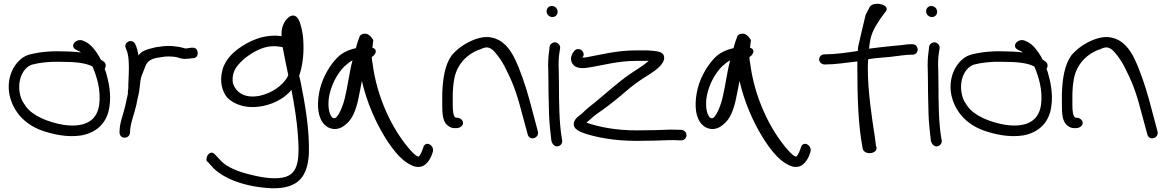

<svg xmlns="http://www.w3.org/2000/svg" viewBox="-20 -741 6220 1025"><path d="M73 -139C101 -100 146 -64 207 -43C260 -25 337 -6 414 -18C502 -34 556 -92 565 -178C574 -240 560 -306 546 -354L539 -373C546 -384 548 -401 534 -412L518 -423C515 -430 511 -436 507 -443C492 -469 468 -501 440 -516L427 -522C391 -542 347 -497 385 -476L401 -468C405 -467 407 -465 412 -461C380 -465 343 -467 305 -467C237 -469 177 -461 131 -448C85 -433 51 -388 36 -341C12 -262 37 -188 73 -139ZM151 -396C191 -407 247 -413 303 -411C378 -411 436 -406 474 -386C497 -332 519 -260 510 -185C500 -104 444 -58 322 -74C232 -89 152 -125 118 -173C107 -188 98 -202 92 -219C66 -296 96 -378 151 -396Z M667 -336C667 -319 665 -306 665 -290V-272C665 -262 661 -254 663 -242C656 -211 650 -177 641 -147C633 -117 621 -85 619 -53L618 -34C618 -21 627 -6 644 -6C661 -6 671 -16 674 -30V-31L675 -49C679 -93 699 -138 709 -186V-187C714 -217 724 -247 726 -277C728 -298 730 -320 736 -336C743 -355 750 -373 758 -392C770 -417 790 -429 829 -434L848 -437C869 -441 895 -440 917 -437C932 -435 950 -424 975 -427C983 -427 995 -428 1005 -430H1013C1048 -435 1040 -492 1006 -486H999C990 -484 983 -484 972 -482C970 -482 967 -483 963 -484L948 -488C941 -490 932 -491 925 -492L900 -495C866 -498 835 -492 812 -489L785 -482H784C775 -479 764 -477 754 -472C737 -465 728 -457 719 -445C716 -466 711 -487 702 -505C687 -539 636 -516 652 -483C655 -474 657 -471 660 -461C667 -437 668 -405 668 -373C668 -360 667 -347 667 -336Z M1090 124 1118 155C1176 214 1289 257 1428 264C1581 268 1621 194 1629 81C1633 -54 1607 -193 1584 -308L1581 -321C1580 -326 1578 -330 1577 -336C1593 -381 1602 -444 1600 -503C1600 -539 1594 -576 1587 -600C1583 -614 1572 -666 1537 -657C1533 -656 1529 -654 1525 -652C1496 -631 1480 -592 1483 -548C1385 -562 1302 -517 1254 -482C1211 -451 1178 -412 1166 -362C1153 -306 1164 -256 1193 -220C1231 -182 1298 -157 1388 -176C1452 -190 1504 -222 1536 -261C1550 -189 1565 -97 1570 -24C1578 81 1580 177 1510 201H1509V202C1458 219 1385 208 1328 194C1256 178 1191 152 1159 117L1130 86C1125 80 1119 74 1110 74C1096 74 1082 90 1082 112C1082 117 1085 121 1090 124ZM1223 -298C1218 -338 1229 -369 1252 -395C1279 -428 1323 -460 1371 -480C1411 -496 1446 -498 1489 -489C1497 -446 1509 -386 1519 -340L1513 -327C1484 -281 1432 -245 1368 -230C1284 -213 1239 -249 1223 -298Z M1738 -232C1750 -291 1781 -349 1819 -387C1835 -400 1846 -411 1862 -419C1845 -356 1837 -283 1821 -218C1812 -178 1784 -107 1764 -110C1761 -110 1758 -111 1753 -114C1733 -136 1729 -187 1738 -232ZM1968 -486C1969 -502 1972 -515 1973 -527C1963 -543 1945 -568 1918 -560C1909 -558 1905 -554 1901 -549C1896 -537 1885 -506 1880 -484C1827 -472 1796 -452 1770 -422C1731 -378 1695 -312 1683 -242C1672 -177 1676 -112 1713 -75C1740 -48 1785 -42 1821 -73C1863 -103 1880 -156 1892 -208C1898 -241 1906 -274 1912 -309C1925 -252 1943 -197 1966 -143C2001 -60 2056 37 2114 96C2141 123 2169 140 2191 147C2244 162 2269 121 2282 94L2290 72C2303 34 2248 3 2238 52L2230 72C2225 83 2220 91 2214 96H2213V94H2209L2208 93C2202 91 2189 81 2173 63C2071 -51 1991 -227 1969 -402C1966 -415 1965 -425 1965 -437C1981 -444 2002 -477 1968 -486Z M2403 -307C2413 -388 2465 -448 2538 -476H2540C2567 -488 2580 -493 2601 -481C2613 -474 2624 -461 2638 -443C2654 -422 2670 -396 2684 -366C2727 -280 2742 -230 2771 -120L2797 -24C2806 13 2858 -2 2852 -37L2826 -135C2797 -247 2781 -299 2747 -386C2725 -438 2698 -496 2645 -526C2594 -553 2550 -545 2503 -526C2456 -506 2419 -478 2391 -445C2355 -394 2344 -322 2341 -243V-180C2341 -141 2342 -94 2368 -73C2379 -63 2391 -57 2406 -57H2416C2436 -57 2452 -70 2452 -85C2452 -100 2436 -113 2416 -113H2412C2400 -121 2397 -148 2397 -180V-243C2398 -264 2399 -284 2403 -307Z M2929 -650C2945 -650 2957 -662 2957 -678C2957 -695 2943 -709 2926 -709C2909 -709 2898 -696 2898 -680C2898 -663 2913 -650 2929 -650ZM2923 8C2926 19 2930 29 2938 35C2959 51 2987 30 2981 6L2979 -4C2965 -86 2964 -200 2964 -295C2964 -320 2963 -343 2963 -365V-366C2961 -401 2962 -435 2967 -463L2970 -482C2972 -491 2968 -499 2964 -504C2947 -526 2917 -512 2914 -492V-491L2912 -471C2907 -440 2905 -404 2907 -364C2907 -342 2908 -320 2908 -295C2908 -270 2908 -244 2909 -216L2911 -132C2912 -93 2919 -23 2923 6Z M3438 -472H3376C3271 -472 3183 -448 3110 -435C3102 -434 3096 -433 3089 -434C3113 -460 3070 -498 3045 -468C3034 -455 3019 -428 3036 -401C3051 -377 3084 -374 3119 -380C3199 -392 3277 -416 3376 -416H3443C3429 -405 3416 -393 3398 -382L3348 -349C3267 -294 3195 -223 3123 -168C3109 -156 3098 -146 3088 -136C3073 -123 3051 -112 3044 -87C3036 -51 3078 -38 3097 -30C3166 -7 3259 11 3379 11C3443 11 3511 9 3557 7C3578 7 3594 7 3602 8H3615C3631 10 3645 -4 3645 -19C3645 -36 3632 -45 3620 -48H3605C3596 -49 3580 -49 3557 -49C3511 -47 3443 -45 3379 -45C3266 -45 3179 -63 3111 -86C3127 -99 3143 -116 3165 -132C3205 -159 3252 -195 3290 -227L3347 -275C3382 -302 3409 -321 3447 -344C3474 -362 3517 -390 3525 -424C3532 -469 3485 -468 3438 -472Z M3754 -232C3766 -291 3797 -349 3835 -387C3851 -400 3862 -411 3878 -419C3861 -356 3853 -283 3837 -218C3828 -178 3800 -107 3780 -110C3777 -110 3774 -111 3769 -114C3749 -136 3745 -187 3754 -232ZM3984 -486C3985 -502 3988 -515 3989 -527C3979 -543 3961 -568 3934 -560C3925 -558 3921 -554 3917 -549C3912 -537 3901 -506 3896 -484C3843 -472 3812 -452 3786 -422C3747 -378 3711 -312 3699 -242C3688 -177 3692 -112 3729 -75C3756 -48 3801 -42 3837 -73C3879 -103 3896 -156 3908 -208C3914 -241 3922 -274 3928 -309C3941 -252 3959 -197 3982 -143C4017 -60 4072 37 4130 96C4157 123 4185 140 4207 147C4260 162 4285 121 4298 94L4306 72C4319 34 4264 3 4254 52L4246 72C4241 83 4236 91 4230 96H4229V94H4225L4224 93C4218 91 4205 81 4189 63C4087 -51 4007 -227 3985 -402C3982 -415 3981 -425 3981 -437C3997 -444 4018 -477 3984 -486Z M4388 -451H4381C4365 -451 4353 -438 4353 -424C4353 -409 4367 -397 4381 -397H4389C4440 -397 4493 -406 4557 -413V-374C4557 -234 4561 -76 4584 43L4586 54C4596 90 4667 80 4659 45L4656 35C4655 30 4654 13 4650 -13C4634 -115 4613 -255 4613 -373C4613 -391 4613 -408 4615 -425C4649 -431 4689 -433 4730 -437C4772 -442 4816 -449 4842 -449H4851C4866 -449 4879 -460 4879 -476C4879 -492 4868 -505 4851 -505H4842C4825 -505 4800 -501 4800 -501C4760 -497 4684 -490 4618 -481C4618 -483 4620 -483 4620 -485V-486C4627 -557 4642 -583 4679 -640L4710 -682C4734 -715 4645 -738 4623 -704L4601 -661C4598 -653 4561 -490 4561 -490C4560 -483 4560 -476 4560 -469C4504 -460 4435 -451 4388 -451Z M4955 -650C4971 -650 4983 -662 4983 -678C4983 -695 4969 -709 4952 -709C4935 -709 4924 -696 4924 -680C4924 -663 4939 -650 4955 -650ZM4949 8C4952 19 4956 29 4964 35C4985 51 5013 30 5007 6L5005 -4C4991 -86 4990 -200 4990 -295C4990 -320 4989 -343 4989 -365V-366C4987 -401 4988 -435 4993 -463L4996 -482C4998 -491 4994 -499 4990 -504C4973 -526 4943 -512 4940 -492V-491L4938 -471C4933 -440 4931 -404 4933 -364C4933 -342 4934 -320 4934 -295C4934 -270 4934 -244 4935 -216L4937 -132C4938 -93 4945 -23 4949 6Z M5101 -139C5129 -100 5174 -64 5235 -43C5288 -25 5365 -6 5442 -18C5530 -34 5584 -92 5593 -178C5602 -240 5588 -306 5574 -354L5567 -373C5574 -384 5576 -401 5562 -412L5546 -423C5543 -430 5539 -436 5535 -443C5520 -469 5496 -501 5468 -516L5455 -522C5419 -542 5375 -497 5413 -476L5429 -468C5433 -467 5435 -465 5440 -461C5408 -465 5371 -467 5333 -467C5265 -469 5205 -461 5159 -448C5113 -433 5079 -388 5064 -341C5040 -262 5065 -188 5101 -139ZM5179 -396C5219 -407 5275 -413 5331 -411C5406 -411 5464 -406 5502 -386C5525 -332 5547 -260 5538 -185C5528 -104 5472 -58 5350 -74C5260 -89 5180 -125 5146 -173C5135 -188 5126 -202 5120 -219C5094 -296 5124 -378 5179 -396Z M5711 -307C5721 -388 5773 -448 5846 -476H5848C5875 -488 5888 -493 5909 -481C5921 -474 5932 -461 5946 -443C5962 -422 5978 -396 5992 -366C6035 -280 6050 -230 6079 -120L6105 -24C6114 13 6166 -2 6160 -37L6134 -135C6105 -247 6089 -299 6055 -386C6033 -438 6006 -496 5953 -526C5902 -553 5858 -545 5811 -526C5764 -506 5727 -478 5699 -445C5663 -394 5652 -322 5649 -243V-180C5649 -141 5650 -94 5676 -73C5687 -63 5699 -57 5714 -57H5724C5744 -57 5760 -70 5760 -85C5760 -100 5744 -113 5724 -113H5720C5708 -121 5705 -148 5705 -180V-243C5706 -264 5707 -284 5711 -307Z"/></svg>

Font: Stray Cat
Style: BdExt
Weight: 700
Version: Version 1.0